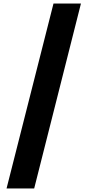

<svg xmlns="http://www.w3.org/2000/svg" viewBox="-20 -820 494 1084"><path d="M17 244 282 -800H437L173 244Z"/></svg>

Font: Noto Sans Malayalam SemiCondensed Black
Style: Regular
Weight: 900
Width: 4
Designer: Jelle Bosma - Monotype Design Team
Foundry: Monotype Imaging Inc.
Version: Version 2.104; ttfautohint (v1.8.4.7-5d5b)